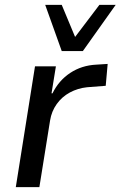

<svg xmlns="http://www.w3.org/2000/svg" viewBox="-20 -770 496 790"><path d="M45 0 124 -497H210L192 -386H196Q222 -439 269 -470Q316 -501 376 -504L423 -507L415 -417L338 -411Q300 -407 267.5 -389.5Q235 -372 213.5 -342Q192 -312 186 -274L142 0ZM234 -560 166 -750H234L289 -618L389 -750H456L321 -560Z"/></svg>

Font: Nunito Sans 7pt SemiCondensed Medium
Style: Italic
Weight: 500
Width: 4
Italic angle: -9°
Designer: Vernon Adams
Foundry: Vernon Adams
Version: Version 3.101;gftools[0.9.27]